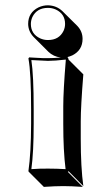

<svg xmlns="http://www.w3.org/2000/svg" viewBox="-20 -650 377 729"><path d="M98.1 -234.9Q98.1 -374 87.9 -428.2L90.8 -432.1Q97.7 -432.1 115.2 -430.7Q146 -428.7 162.1 -429.2Q184.1 -429.2 210.9 -431.6Q182.6 -435.1 164.1 -453.1L107.4 -509.8Q87.4 -530.8 86.9 -559.1Q86.9 -602.5 126.5 -622.1Q143.6 -629.9 162.1 -629.9Q194.8 -628.9 216.8 -607.9L273.4 -551.8Q293.5 -530.8 293.5 -502.4Q293.5 -459.5 254.9 -439.9Q245.1 -435.5 235.4 -433.1Q236.8 -432.1 237.8 -431.6Q239.7 -428.2 240.2 -423.8L296.4 -367.7Q286.6 -245.1 286.6 -189.5V-123.5Q286.6 -14.6 296.4 56.6L240.2 0L237.8 2.9L294.4 59.6Q248.5 56.6 220.7 56.6Q190.4 56.6 146.5 59.6L89.8 2.9L87.9 0Q97.7 -68.4 98.1 -180.2ZM97.2 -559.1Q97.2 -521 132.3 -504.4Q146.5 -498 162.1 -498Q204.1 -498 221.2 -532.7Q227.1 -545.4 227.1 -559.1Q227.1 -597.2 191.9 -613.8Q177.7 -620.1 162.1 -620.1Q120.1 -620.1 103 -585.4Q97.2 -572.3 97.2 -559.1ZM107.9 -234.9V-180.2Q107.9 -72.3 99.1 -7.8Q133.3 -10.3 164.1 -9.8Q195.3 -9.8 229 -7.8Q220.2 -76.7 220.2 -180.2V-246.1Q220.2 -304.7 230 -423.8Q188 -418.9 162.1 -418.9Q152.3 -418.9 99.1 -421.9Q107.9 -364.3 107.9 -234.9Z"/></svg>

Font: Linux Biolinum Shadow O
Style: Bold
Weight: 700
Designer: Philipp H. Poll
Foundry: Philipp H. Poll
Version: Version 0.9.2